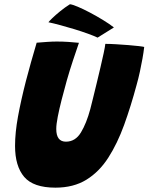

<svg xmlns="http://www.w3.org/2000/svg" viewBox="-20 -871 700 906"><path d="M241.5 14.5Q137.5 14.5 94.2 -36.2Q51 -87 51 -182.5Q51 -245 65 -321.5Q79 -398 102.5 -489.5Q113.5 -532 126.2 -577Q139 -622 153 -669.5Q176.5 -671.5 201.5 -673.2Q226.5 -675 248 -675Q276 -675 303.2 -673.2Q330.5 -671.5 352.5 -669Q340 -633 324.5 -586.2Q309 -539.5 295 -490.5Q282 -444.5 270.8 -400.2Q259.5 -356 252.5 -320Q245.5 -284 245.5 -262.5Q245.5 -202.5 291 -202.5Q335.5 -202.5 361.8 -245.8Q388 -289 406 -356Q411 -375.5 419 -407.8Q427 -440 436.2 -478.2Q445.5 -516.5 454.2 -553.8Q463 -591 469.2 -620.2Q475.5 -649.5 477 -664Q499.5 -664 528.5 -662.2Q557.5 -660.5 586 -658.2Q614.5 -656 635 -653.5Q655.5 -651 660.5 -649.5Q657.5 -623.5 652.2 -594Q647 -564.5 640.2 -533.2Q633.5 -502 624.5 -470Q597.5 -369.5 565.8 -281.8Q534 -194 491.2 -127.2Q448.5 -60.5 387.8 -23Q327 14.5 241.5 14.5ZM310 -851Q321.5 -850 347 -839.2Q372.5 -828.5 404.2 -811.8Q436 -795 466.2 -776.5Q496.5 -758 517.5 -741.5L440.5 -693.5Q424 -701.5 395 -712Q366 -722.5 331.8 -733Q297.5 -743.5 265 -752.2Q232.5 -761 208.5 -766Q212.5 -771.5 227.2 -785.8Q242 -800 264 -818Q286 -836 310 -851Z"/></svg>

Font: Grandstander Thin ExtraBold
Style: Italic
Weight: 800
Italic angle: -15°
Version: Version 1.200